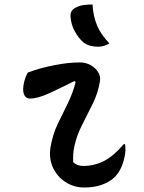

<svg xmlns="http://www.w3.org/2000/svg" viewBox="-20 -822 640 855"><path d="M104 -499Q157 -519 220.5 -531.5Q284 -544 336 -544Q362 -544 383.5 -532Q405 -520 417 -501Q429 -482 425 -460Q417 -409 393.5 -361Q370 -313 346 -266.5Q322 -220 311 -170Q307 -150 306 -133.5Q305 -117 306 -100Q323 -83 350 -83Q399 -83 442 -104.5Q485 -126 531 -180H537Q539 -167 538.5 -151Q538 -135 533 -116Q520 -60 487 -30Q467 -11 433 1Q399 13 355 13Q308 13 270.5 -12Q233 -37 215 -77.5Q197 -118 205 -167Q215 -224 237 -270Q259 -316 281.5 -361Q304 -406 317 -457L311 -461Q254 -432 201 -407.5Q148 -383 113 -383Q94 -383 86.5 -402.5Q79 -422 88 -459Q91 -470 94.5 -479.5Q98 -489 104 -499ZM392 -802Q395 -749 412.5 -708Q430 -667 467 -629Q445 -614 416 -614Q378 -614 353 -632Q330 -651 313 -682.5Q296 -714 294 -748Q292 -777 319 -789Q334 -797 353 -799.5Q372 -802 392 -802Z"/></svg>

Font: Recursive Mn Csl St Med
Style: Italic
Weight: 500
Italic angle: -15°
Monospace: yes
Version: Version 1.079;hotconv 1.0.112;makeotfexe 2.5.65598; ttfautoh